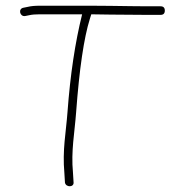

<svg xmlns="http://www.w3.org/2000/svg" viewBox="-20 -660 646 671"><path d="M495 -608H541C551 -608 556 -613 556 -623C556 -633 551 -638 541 -638H495C481 -638 462 -638.2 438 -638.5L366 -639.5C342 -639.8 319.3 -640 298 -640H119C101.7 -640 87.7 -638.7 77 -636L62 -633C42.5 -629.7 48.9 -600.8 68 -604L83 -607C91.7 -609 103.7 -610 119 -610H267C242.5 -511.8 225.5 -398.3 216 -269.5C210.6 -195.9 197.6 -136.1 205 -55L207 -22C210 -4.2 240.2 -4.7 237 -24L235 -57C227.8 -131.9 240.9 -196.9 246 -267C257.2 -418.5 273.2 -527.5 294 -594L299 -610C319.7 -610 342 -609.7 366 -609Z"/></svg>

Font: MewTooHand
Style: Regular
Weight: 400
Designer: Mew Too, Robert Jablonski
Version: Version 0.77